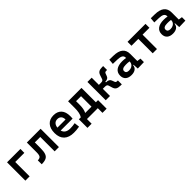

<svg xmlns="http://www.w3.org/2000/svg" viewBox="425 -2116 3837 3837"><g transform="rotate(-45 2344.0 -197.5)"><path d="M149.4 0V-517.6H527.3V-406.7H270V0Z M611.8 0V-110.8Q667.5 -110.8 688.2 -138.4Q709 -166 709 -241.2V-517.6H1097.7V0H977.1V-406.7H823.2V-244.6Q823.2 -150.4 804.2 -97.2Q785.2 -43.9 739 -22Q692.9 0 611.8 0Z M1512.2 9.8Q1378.4 9.8 1305.9 -59.8Q1233.4 -129.4 1233.4 -259.8Q1233.4 -386.7 1295.2 -457Q1356.9 -527.3 1469.2 -527.3Q1577.6 -527.3 1637 -462.9Q1696.3 -398.4 1696.3 -275.9Q1696.3 -240.2 1693.4 -209H1356.4Q1385.3 -101.6 1523.9 -101.6Q1558.1 -101.6 1591.1 -105.2Q1624 -108.9 1658.2 -115.2L1670.9 -3.9Q1622.6 4.9 1582.8 7.3Q1543 9.8 1512.2 9.8ZM1470.2 -418.5Q1419.4 -418.5 1388.4 -386.5Q1357.4 -354.5 1351.1 -295.9H1581.1Q1581.1 -355 1551.8 -386.7Q1522.5 -418.5 1470.2 -418.5Z M1772.5 131.8V-110.8H1827.1Q1852.5 -149.4 1863.5 -203.4Q1874.5 -257.3 1874.5 -329.1V-517.6H2252.9V-110.8H2314.5V131.8H2196.8V0H1890.1V131.8ZM1988.8 -305.7Q1988.8 -244.6 1980 -196.3Q1971.2 -147.9 1950.7 -110.8H2129.4V-406.7H1988.8Z M2420.9 0V-517.6H2541.5V-314.5H2605.5Q2634.3 -314.5 2648.9 -324.5Q2663.6 -334.5 2669.9 -354.5L2696.3 -433.6Q2712.4 -481.4 2745.1 -500.7Q2777.8 -520 2836.9 -520H2867.7V-409.2H2841.8Q2808.1 -409.2 2798.3 -382.8L2776.9 -325.7Q2756.8 -268.1 2678.2 -268.1H2677.7V-249.5H2683.1Q2766.6 -249.5 2786.6 -191.9L2808.1 -134.8Q2817.9 -108.4 2851.6 -108.4H2872.6V2.4H2841.8Q2779.3 2.4 2744.1 -16.8Q2709 -36.1 2693.8 -84L2669.9 -163.1Q2663.6 -183.1 2648.9 -193.1Q2634.3 -203.1 2605.5 -203.1H2541.5V0Z M3144 9.8Q3062 9.8 3016.8 -30.3Q2971.7 -70.3 2971.7 -143.6Q2971.7 -228.5 3032.2 -273.9Q3092.8 -319.3 3203.6 -319.3Q3262.2 -319.3 3306.2 -309.6V-320.3Q3306.2 -365.7 3270.5 -387Q3234.9 -408.2 3164.1 -410.2L3035.2 -413.6L3044.9 -522.5L3154.3 -521Q3290 -519 3356 -465.6Q3421.9 -412.1 3421.9 -309.6V-108.4L3500 -97.7V0L3322.3 4.9L3315.4 -109.4H3304.2Q3297.9 -49.8 3255.6 -20Q3213.4 9.8 3144 9.8ZM3170.4 -90.3Q3215.3 -90.3 3245.6 -106.7Q3275.9 -123 3291 -148.2Q3306.2 -173.3 3306.2 -200.2V-212.9Q3279.8 -217.8 3256.1 -218.5Q3232.4 -219.2 3206.5 -219.2Q3091.3 -219.2 3091.3 -153.3Q3091.3 -90.3 3170.4 -90.3Z M3748.5 0V-406.7H3554.7V-517.6H4062.5V-406.7H3868.7V0Z M4315.9 9.8Q4233.9 9.8 4188.7 -30.3Q4143.6 -70.3 4143.6 -143.6Q4143.6 -228.5 4204.1 -273.9Q4264.6 -319.3 4375.5 -319.3Q4434.1 -319.3 4478 -309.6V-320.3Q4478 -365.7 4442.4 -387Q4406.7 -408.2 4335.9 -410.2L4207 -413.6L4216.8 -522.5L4326.2 -521Q4461.9 -519 4527.8 -465.6Q4593.8 -412.1 4593.8 -309.6V-108.4L4671.9 -97.7V0L4494.1 4.9L4487.3 -109.4H4476.1Q4469.7 -49.8 4427.5 -20Q4385.3 9.8 4315.9 9.8ZM4342.3 -90.3Q4387.2 -90.3 4417.5 -106.7Q4447.8 -123 4462.9 -148.2Q4478 -173.3 4478 -200.2V-212.9Q4451.7 -217.8 4428 -218.5Q4404.3 -219.2 4378.4 -219.2Q4263.2 -219.2 4263.2 -153.3Q4263.2 -90.3 4342.3 -90.3Z"/></g></svg>

Font: Caskaydia Cove SemiBold
Style: Regular
Weight: 600
Monospace: yes
Designer: Aaron Bell
Foundry: Saja Typeworks
Version: Version 4.300; ttfautohint (v1.8.3)